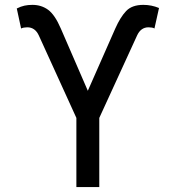

<svg xmlns="http://www.w3.org/2000/svg" viewBox="-20 -757 711 777"><path d="M289.1 0V-279.8L137.2 -613.3Q122.1 -646.5 90.3 -646.5Q84 -646.5 76.7 -645.3Q69.3 -644 65.4 -641.6L47.9 -722.7Q64.5 -731 78.9 -734.1Q93.3 -737.3 111.3 -737.3Q147.5 -737.3 174.8 -717.3Q202.1 -697.3 226.1 -641.6L335.4 -389.6L446.3 -641.1Q466.8 -687.5 490.5 -712.4Q514.2 -737.3 560.1 -737.3Q593.3 -737.3 623.5 -724.6L605 -641.6Q602.1 -644 595 -645.3Q587.9 -646.5 581.1 -646.5Q549.8 -646.5 534.7 -613.3L381.8 -279.8V0Z"/></svg>

Font: Inter
Style: Regular
Weight: 400
Designer: Rasmus Andersson
Foundry: rsms
Version: Version 4.001;git-9221beed3